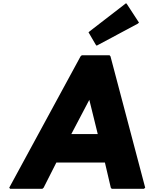

<svg xmlns="http://www.w3.org/2000/svg" viewBox="-20 -1179 970 1206"><path d="M544 -983 536 -976 581 -899 587 -892 845 -1030 853 -1037 778 -1152 772 -1159ZM674 -825 668 -832H494L486 -825L38 0L44 7H246L254 0L334 -158H639L676 0L682 7H884L892 0ZM594 -337H428L541 -552Z"/></svg>

Font: Hussar Woodtype
Style: BlkObl
Weight: 900
Foundry: Cannot Into Space Fonts
Version: Version 1.07